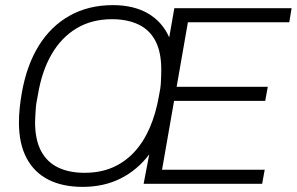

<svg xmlns="http://www.w3.org/2000/svg" viewBox="-20 -718 1159 750"><path d="M303 12Q224 12 168.5 -16.5Q113 -45 83.5 -101Q54 -157 54 -239Q54 -268 57 -296.5Q60 -325 65 -354Q84 -463 131.5 -539.5Q179 -616 252.5 -657Q326 -698 421 -698Q502 -698 558 -665.5Q614 -633 641 -572L661 -686H1119L1110 -631H714L670 -379H1026L1016 -324H660L613 -55H1014L1004 0H541L563 -115Q517 -54 451.5 -21Q386 12 303 12ZM310 -43Q371 -43 419 -63.5Q467 -84 503.5 -123Q540 -162 564.5 -218Q589 -274 601 -344Q604 -358 606 -371.5Q608 -385 608.5 -397.5Q609 -410 609.5 -422Q610 -434 610 -445Q610 -515 587 -558.5Q564 -602 520.5 -622.5Q477 -643 418 -643Q338 -643 278.5 -607Q219 -571 181 -505Q143 -439 128 -347Q125 -332 122.5 -317.5Q120 -303 119.5 -290Q119 -277 118 -265Q117 -253 117 -241Q117 -172 140.5 -128Q164 -84 207.5 -63.5Q251 -43 310 -43Z"/></svg>

Font: Archivo SemiCondensed ExtraLight
Style: Italic
Weight: 250
Width: 4
Italic angle: -10°
Designer: Hector Gatti
Foundry: Omnibus-Type
Version: Version 2.001